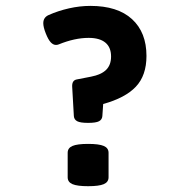

<svg xmlns="http://www.w3.org/2000/svg" viewBox="-20 -640 640 665"><path d="M487.3 -446.3Q487.3 -378.4 450.4 -339.6Q413.6 -300.8 337.4 -279.8L334.5 -237.8Q333.5 -225.6 322.8 -220Q312 -214.4 285.2 -214.4Q258.3 -214.4 247.6 -220Q236.8 -225.6 235.8 -237.8L230 -339.8Q229 -361.3 245.1 -364.7L295.4 -374.5Q330.6 -381.3 347.7 -398.2Q364.7 -415 364.7 -444.3Q364.7 -476.1 345 -492.4Q325.2 -508.8 287.1 -508.8Q238.8 -508.8 183.6 -486.3Q179.2 -484.4 173.8 -484.4Q164.1 -484.4 155.5 -493.7Q147 -502.9 138.7 -523.9Q129.9 -545.9 129.9 -559.6Q129.9 -579.6 148.4 -587.9Q181.2 -602.5 219 -611.1Q256.8 -619.6 293 -619.6Q387.2 -619.6 437.3 -573.7Q487.3 -527.8 487.3 -446.3ZM356 -110.8V-25.9Q356 -9.3 339.4 -2.2Q322.8 4.9 285.2 4.9Q247.6 4.9 231 -2.2Q214.4 -9.3 214.4 -25.9V-110.8Q214.4 -127.4 231 -134.5Q247.6 -141.6 285.2 -141.6Q322.8 -141.6 339.4 -134.5Q356 -127.4 356 -110.8Z"/></svg>

Font: Courier Prime Sans
Style: Bold
Weight: 700
Designer: Alan Dague-Greene
Foundry: Quote-Unquote Apps
Version: Version 3.020